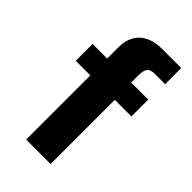

<svg xmlns="http://www.w3.org/2000/svg" viewBox="-222 -795 866 866"><g transform="rotate(45 211.0 -361.5)"><path d="M388.8 -409.5H282.8V0H126.8V-409.5H33.8V-517H126.8V-590.2Q126.8 -631.9 143.8 -661.8Q160.9 -691.6 193.2 -707.3Q225.6 -723 270.5 -723H393L393.8 -620H327.2Q300.6 -620 290.2 -607.2Q279.8 -594.4 279.8 -563V-517H388.8Z"/></g></svg>

Font: Public Sans VF
Style: Regular
Weight: 400
Designer: Pablo Impallari, Rodrigo Fuenzalida (Modified by Dan O. Williams and USWDS)
Version: Version 1.003